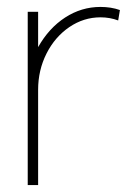

<svg xmlns="http://www.w3.org/2000/svg" viewBox="-20 -534 381 554"><path d="M321 -475Q297 -484 270 -484Q221.5 -484 180 -455.8Q138.5 -427.5 114.2 -379.5Q90 -331.5 90 -275V0H60V-500H90V-398Q121 -453 168 -483.5Q215 -514 270 -514Q285 -514 299.2 -511.8Q313.5 -509.5 326 -505Z"/></svg>

Font: Urbanist
Style: Regular
Weight: 400
Designer: Corey Hu
Foundry: Corey Hu
Version: Version 1.2; befe77262ef67d88f1d94aa3d2e49ef1327b4483